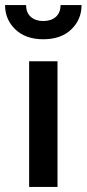

<svg xmlns="http://www.w3.org/2000/svg" viewBox="-56 -738 342 758"><path d="M59 -496H171V0H59ZM-36 -718H47Q47 -688 65.5 -671.5Q84 -655 115 -655Q146 -655 164.5 -671.5Q183 -688 183 -718H266Q266 -661 225.5 -622Q185 -583 115 -583Q45 -583 4.5 -622Q-36 -661 -36 -718Z"/></svg>

Font: Cabin SemiBold
Style: Regular
Weight: 600
Designer: Pablo Impallari
Foundry: Pablo Impallari. http://www.impallari.com Igino Marini. http://www.ikern.com
Version: Version 2.200